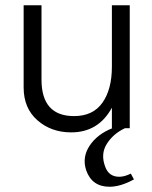

<svg xmlns="http://www.w3.org/2000/svg" viewBox="-20 -488 577 731"><path d="M478 173 490 195Q439 223 397 223Q330 223 308 160Q292 111 321 67Q350 23 408 0H406V-78Q355 16 251 16Q175 16 122.5 -30Q70 -76 70 -155V-468H138V-185Q138 -46 262 -46Q334 -46 370 -97Q406 -148 406 -234V-468H474V0H456Q411 21 386.5 60Q362 99 381 148Q395 185 434 185Q454 185 478 173Z"/></svg>

Font: Didact Gothic
Style: Regular
Weight: 400
Designer: Daniel Johnson
Foundry: Daniel Johnson
Version: Version 2.101;PS 002.101;hotconv 1.0.88;makeotf.lib2.5.64775